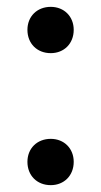

<svg xmlns="http://www.w3.org/2000/svg" viewBox="-20 -530 295 560"><path d="M128 -510C88 -510 60 -482 60 -443C60 -403 88 -375 128 -375C167 -375 195 -403 195 -443C195 -482 167 -510 128 -510ZM128 -125C88 -125 60 -97 60 -58C60 -18 88 10 128 10C167 10 195 -18 195 -58C195 -97 167 -125 128 -125Z"/></svg>

Font: Gully
Style: Regular
Weight: 400
Designer: jaikishan Patel
Foundry: MagicType
Version: Version 1.000;Glyphs 3.2 (3242)